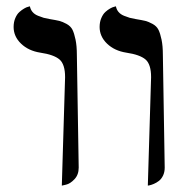

<svg xmlns="http://www.w3.org/2000/svg" viewBox="-20 -579 597 605"><path d="M174.8 5.9 185.1 -335.9Q185.1 -376.5 167.5 -391.6Q149.9 -406.7 106.9 -413.1Q69.8 -418.9 46.4 -441.4Q22.9 -463.9 22.9 -494.1Q22.9 -509.8 28.3 -522.2Q33.7 -534.7 41.3 -541.3Q48.8 -547.9 56.2 -552.2Q63.5 -556.6 68.8 -557.6L74.2 -559.1Q76.2 -548.8 82.5 -541.3Q88.9 -533.7 99.9 -529.3Q110.8 -524.9 117.7 -522.9Q124.5 -521 136.2 -519Q156.7 -515.6 166.7 -513.2Q176.8 -510.7 189.7 -503.7Q202.6 -496.6 208.3 -485.4Q213.9 -474.1 218 -454.3Q222.2 -434.6 222.2 -405.8L228 -50.8Q228 -28.3 214.6 -14.2Q201.2 0 188 2.9ZM445.8 5.9 456.1 -335.9Q456.1 -376.5 438.5 -391.6Q420.9 -406.7 377.9 -413.1Q340.8 -418.9 317.4 -441.4Q293.9 -463.9 293.9 -494.1Q293.9 -509.8 299.3 -522.2Q304.7 -534.7 312 -541.3Q319.3 -547.9 326.9 -552.2Q334.5 -556.6 339.8 -557.6L345.2 -559.1Q347.2 -548.8 353.5 -541.3Q359.9 -533.7 370.8 -529.3Q381.8 -524.9 388.7 -522.9Q395.5 -521 407.2 -519Q427.7 -515.6 437.7 -513.2Q447.8 -510.7 460.7 -503.7Q473.6 -496.6 479.2 -485.4Q484.9 -474.1 489 -454.3Q493.2 -434.6 493.2 -405.8L499 -50.8Q499 -36.6 493.7 -25.6Q488.3 -14.6 480.5 -8.8Q472.7 -2.9 464.6 0.5Q456.5 3.9 451.2 4.9Z"/></svg>

Font: Linux Biolinum
Style: Regular
Weight: 400
Designer: Philipp H. Poll
Foundry: Philipp H. Poll
Version: Version 0.6.4